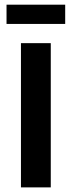

<svg xmlns="http://www.w3.org/2000/svg" viewBox="-20 -812 311 832"><path d="M70.8 0V-625H200V0ZM8.3 -708.3V-791.7H262.5V-708.3Z"/></svg>

Font: Afacad Flux
Style: Regular
Weight: 400
Designer: Kristian Moeller
Foundry: Dicotype
Version: Version 1.100